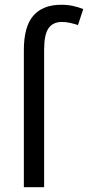

<svg xmlns="http://www.w3.org/2000/svg" viewBox="-20 -785 369 805"><path d="M240 -693Q202 -693 183.5 -666.5Q165 -640 165 -576V0H80V-575Q80 -674 120 -719.5Q160 -765 236 -765Q264 -765 286.5 -760Q309 -755 329 -747L307 -680Q292 -685 274 -689Q256 -693 240 -693Z"/></svg>

Font: Noto Sans SemiCondensed
Style: Regular
Weight: 400
Width: 4
Designer: Monotype Design Team
Foundry: Monotype Imaging Inc.
Version: Version 2.013; ttfautohint (v1.8.4.7-5d5b)